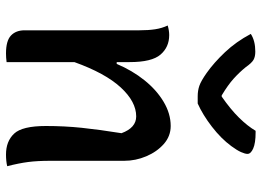

<svg xmlns="http://www.w3.org/2000/svg" viewBox="-136 -732 872 640"><g transform="rotate(90 300.0 -412.0)"><path d="M325 -635H301Q282 -635 266 -640.5Q250 -646 223 -665Q189 -689 154 -726Q119 -763 93 -812Q116 -827 152 -827Q169 -827 179.5 -821Q190 -815 204 -795Q221 -774 242 -755Q263 -736 298 -715H302Q345 -745 372.5 -773Q400 -801 416 -828H422Q457 -828 475 -820Q493 -812 493 -801Q493 -793 487 -779.5Q481 -766 467 -747Q442 -713 402.5 -682.5Q363 -652 325 -635ZM187 2Q179 3 172.5 3.5Q166 4 158 4Q116 4 98.5 -12.5Q81 -29 81 -58V-441Q81 -471 77.5 -493.5Q74 -516 65 -535Q82 -540 97 -540Q137 -540 162 -511Q187 -482 187 -408V-365H193Q215 -417 247.5 -457.5Q280 -498 319.5 -521.5Q359 -545 400 -545Q434 -545 460 -522Q486 -499 501 -463.5Q516 -428 516 -390V-144Q516 -101 520 -70Q524 -39 534 0Q517 4 495 4Q451 4 425.5 -23Q400 -50 400 -129Q400 -191 406 -248.5Q412 -306 424 -381Q406 -430 368 -430Q319 -430 271.5 -378.5Q224 -327 187 -224Z"/></g></svg>

Font: Recursive Sn Csl St Med
Style: Regular
Weight: 500
Version: Version 1.079;hotconv 1.0.112;makeotfexe 2.5.65598; ttfautoh